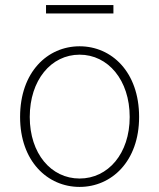

<svg xmlns="http://www.w3.org/2000/svg" viewBox="-20 -722 626 755"><path d="M293 13C419 13 527 -88 527 -262C527 -439 419 -540 293 -540C167 -540 59 -439 59 -262C59 -88 167 13 293 13ZM293 -20C181 -20 97 -118 97 -262C97 -407 181 -507 293 -507C405 -507 490 -407 490 -262C490 -118 405 -20 293 -20ZM161 -669H426V-702H161Z"/></svg>

Font: Noto Sans CJK Thin
Style: Regular
Weight: 100
Designer: Ryoko NISHIZUKA (kana & ideographs); Paul D. Hunt (Latin, Greek & Cyrillic); Wenlong ZHANG (bopomofo); Sandoll Communica
Foundry: Adobe Systems Incorporated
Version: Version 1.000;PS 1;hotconv 1.0.78;makeotf.lib2.5.61930